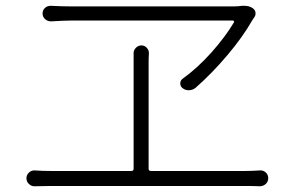

<svg xmlns="http://www.w3.org/2000/svg" viewBox="-20 -692 1019 663"><path d="M788.1 -615.2Q789.1 -617.2 787.6 -619.1Q786.1 -621.1 784.2 -621.1H227.5Q203.1 -621.1 156.2 -618.2Q144.5 -618.2 135.7 -626Q127 -633.8 127 -645.5Q127 -657.2 135.7 -665Q143.6 -671.9 154.3 -671.9Q155.3 -671.9 156.2 -671.9Q195.3 -669.9 225.6 -669.9H787.1Q801.8 -669.9 815.4 -671.9Q819.3 -671.9 824.2 -671.9Q841.8 -671.9 853.5 -663.1Q861.3 -657.2 862.3 -648.4Q863.3 -639.6 858.4 -632.8Q853.5 -626 850.6 -621.1Q818.4 -564.5 765.6 -502Q712.9 -439.5 655.3 -388.7Q645.5 -380.9 632.8 -380.4Q620.1 -379.9 610.4 -387.7Q602.5 -393.6 602.5 -403.8Q602.5 -414.1 610.4 -419.9Q663.1 -458 710.4 -511.2Q757.8 -564.5 788.1 -615.2ZM493.2 -109.4Q493.2 -101.6 501 -101.6H827.1Q849.6 -101.6 877 -103.5Q888.7 -104.5 897.5 -96.7Q906.2 -88.9 906.2 -76.7Q906.2 -64.5 897.5 -56.6Q888.7 -48.8 877 -48.8Q857.4 -49.8 827.1 -49.8H155.3Q128.9 -49.8 100.6 -48.8Q100.6 -48.8 99.6 -48.8Q87.9 -48.8 80.1 -56.6Q71.3 -64.5 71.3 -76.2Q71.3 -87.9 80.1 -96.2Q88.9 -104.5 100.6 -103.5Q126 -101.6 155.3 -101.6H433.6Q441.4 -101.6 441.4 -109.4V-475.6Q441.4 -495.1 441.4 -505.9Q440.4 -517.6 448.7 -526.4Q457 -535.2 468.8 -535.2Q479.5 -535.2 487.3 -526.4Q495.1 -517.6 494.1 -505.9Q493.2 -493.2 493.2 -475.6Z"/></svg>

Font: Gen Jyuu Gothic P Light
Style: Regular
Weight: 200
Designer: [Source Han Sans]
Ryoko NISHIZUKA  (kana & ideographs); Paul D. Hunt (Latin, Greek & Cyrillic); Wenlong ZHANG  (bopomofo
Version: Version 1.002.20150607